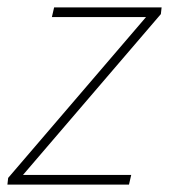

<svg xmlns="http://www.w3.org/2000/svg" viewBox="-30 -498 456 518"><path d="M-10 0 -8 -18 364 -452H110L116 -478H406L404 -460L32 -26H324L318 0Z"/></svg>

Font: TypoPRO Source Sans Pro
Style: Italic
Weight: 200
Italic angle: -11°
Designer: Paul D. Hunt
Foundry: Adobe Systems Incorporated
Version: Version 1.075;PS 2.000;hotconv 1.0.86;makeotf.lib2.5.63406